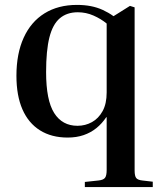

<svg xmlns="http://www.w3.org/2000/svg" viewBox="-20 -547 658 783"><path d="M326 216V195L382 189Q401 187 408 178.5Q415 170 415 146V-67L414 -70Q396 -43 373 -24.5Q350 -6 321 4Q292 14 256 14Q190 14 143 -15.5Q96 -45 71.5 -101Q47 -157 47 -238Q47 -328 76.5 -393Q106 -458 161.5 -492.5Q217 -527 294 -527Q324 -527 350 -522Q376 -517 399 -506.5Q422 -496 443 -481L510 -523L529 -517V148Q529 171 535.5 179Q542 187 560 189L603 194V216ZM296 -34Q328 -34 355 -49Q382 -64 398.5 -94Q415 -124 415 -170V-451Q392 -470 361.5 -483.5Q331 -497 297 -497Q253 -497 224 -472.5Q195 -448 181.5 -394.5Q168 -341 168 -253Q168 -138 201 -86Q234 -34 296 -34Z"/></svg>

Font: Literata 60pt Medium
Style: Regular
Weight: 500
Designer: Latin by Veronika Burian and Jose Scaglione. Greek by Irene Vlachou. Cyrillic by Vera Evstafieva.
Foundry: TypeTogether
Version: Version 3.103;gftools[0.9.29]